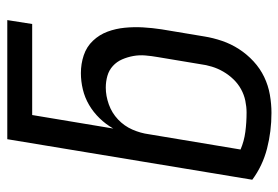

<svg xmlns="http://www.w3.org/2000/svg" viewBox="-142 -634 783 540"><g transform="rotate(-90 250.0 -363.5)"><path d="M203 8Q151 8 102.5 -4.5Q54 -17 15 -46L129 -735H464L453 -665H197L159 -437Q171 -458 188 -475.5Q205 -493 225.5 -505Q246 -517 269 -522.5Q292 -528 315 -528Q341 -528 365 -520Q389 -512 406 -494Q423 -476 431.5 -453Q440 -430 442.5 -404.5Q445 -379 443.5 -353Q442 -327 438 -301L418 -181Q414 -156 405.5 -131Q397 -106 382.5 -83.5Q368 -61 348 -42.5Q328 -24 304 -12.5Q280 -1 254 3.5Q228 8 203 8ZM204 -62Q220 -62 237 -65.5Q254 -69 269.5 -77.5Q285 -86 297.5 -99Q310 -112 319 -127.5Q328 -143 333 -159.5Q338 -176 340 -192L360 -312Q363 -329 364.5 -346.5Q366 -364 363 -380.5Q360 -397 353.5 -412Q347 -427 335 -438Q323 -449 307 -453.5Q291 -458 274 -458Q251 -458 227 -449.5Q203 -441 184.5 -423.5Q166 -406 156 -383Q146 -360 143 -337L100 -79Q123 -69 149.5 -65.5Q176 -62 204 -62Z"/></g></svg>

Font: Iosevka SS18
Style: Italic
Weight: 400
Italic angle: -9°
Monospace: yes
Designer: Belleve Invis
Foundry: Belleve Invis
Version: Version 25.1.1; ttfautohint (v1.8.4)